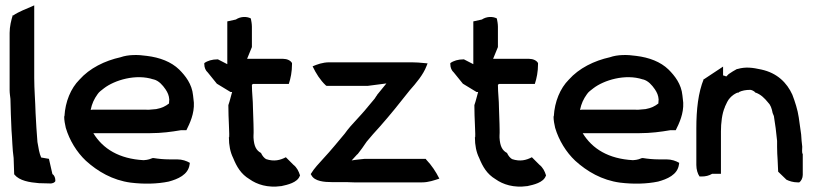

<svg xmlns="http://www.w3.org/2000/svg" viewBox="-20 -688 3045 718"><path d="M16 -350C16 -339 18 -329 19 -318C20 -280 21 -240 23 -201C26 -168 26 -131 31 -97L33 -37L34 -35C53 -12 90 -6 126 -3H127L166 -2C178 -1 187 -7 187 -12C187 -22 184 -32 176 -37L163 -94C153 -96 145 -97 134 -99C127 -114 124 -134 120 -157C117 -192 115 -228 113 -266C112 -310 108 -353 108 -396V-668L97 -663C79 -655 51 -645 29 -630L28 -632C22 -613 16 -589 16 -565Z M220 -253C220 -238 223 -223 226 -210C240 -163 267 -119 301 -87C345 -47 401 -14 469 -5C518 1 568 0 611 -9C644 -18 684 -34 689 -73L690 -79C678 -86 662 -92 642 -92H613C593 -92 572 -94 554 -97H551C543 -94 535 -90 517 -89C426 -94 365 -131 329 -190H542C584 -190 621 -195 656 -201H677C690 -227 707 -263 705 -304L702 -331C698 -374 673 -405 650 -428C620 -457 578 -473 529 -479C496 -484 459 -484 431 -474C372 -461 315 -433 277 -390C245 -358 224 -308 221 -253ZM319 -277C324 -301 332 -318 345 -336C351 -345 359 -350 369 -358C408 -388 488 -413 554 -391H555C574 -386 588 -370 599 -354C607 -342 612 -331 613 -316C613 -313 612 -308 612 -301C599 -291 586 -284 564 -280L541 -278C535 -277 528 -278 521 -278H327C324 -278 322 -277 319 -277Z M744 -448C744 -435 749 -424 757 -417L791 -375L842 -344H848C843 -327 840 -312 834 -295V-292C834 -268 835 -245 836 -222C836 -205 838 -191 837 -175H836V-174C836 -145 841 -119 852 -97C865 -65 881 -37 913 -18C941 2 981 15 1031 8H1032C1055 3 1092 -5 1101 -30L1102 -32C1097 -48 1090 -62 1077 -72L1049 -100C1028 -89 1005 -83 975 -93C968 -97 961 -105 956 -116C939 -125 930 -140 928 -173V-181C929 -195 928 -210 928 -222V-223L926 -283C926 -315 922 -340 922 -371L926 -374H1060C1067 -395 1072 -420 1072 -448V-452C1067 -462 1053 -468 1039 -468H904L922 -512V-588C922 -598 920 -609 918 -619C903 -627 880 -627 862 -615L830 -608V-448L795 -466H793C774 -466 756 -461 744 -452Z M1142 -37 1145 -32C1157 -10 1193 -7 1220 -7H1275C1283 -7 1293 -6 1304 -6H1558C1583 -6 1604 -14 1623 -20C1610 -46 1594 -70 1574 -91L1572 -94H1344C1327 -92 1311 -91 1295 -88C1301 -95 1309 -103 1316 -111H1317C1329 -126 1339 -140 1351 -158C1366 -176 1383 -196 1400 -214C1439 -258 1475 -303 1512 -350C1536 -377 1563 -409 1575 -441L1579 -451L1568 -452C1535 -456 1503 -455 1470 -455H1212C1186 -455 1166 -447 1149 -440C1162 -413 1177 -389 1198 -369L1201 -367H1356L1425 -376C1414 -363 1401 -347 1390 -333V-332C1386 -328 1385 -324 1381 -319C1365 -301 1347 -277 1331 -260L1291 -216C1282 -206 1275 -196 1269 -188C1242 -156 1218 -126 1190 -96C1173 -77 1155 -59 1142 -37Z M1664 -448C1664 -435 1669 -424 1677 -417L1711 -375L1762 -344H1768C1763 -327 1760 -312 1754 -295V-292C1754 -268 1755 -245 1756 -222C1756 -205 1758 -191 1757 -175H1756V-174C1756 -145 1761 -119 1772 -97C1785 -65 1801 -37 1833 -18C1861 2 1901 15 1951 8H1952C1975 3 2012 -5 2021 -30L2022 -32C2017 -48 2010 -62 1997 -72L1969 -100C1948 -89 1925 -83 1895 -93C1888 -97 1881 -105 1876 -116C1859 -125 1850 -140 1848 -173V-181C1849 -195 1848 -210 1848 -222V-223L1846 -283C1846 -315 1842 -340 1842 -371L1846 -374H1980C1987 -395 1992 -420 1992 -448V-452C1987 -462 1973 -468 1959 -468H1824L1842 -512V-588C1842 -598 1840 -609 1838 -619C1823 -627 1800 -627 1782 -615L1750 -608V-448L1715 -466H1713C1694 -466 1676 -461 1664 -452Z M2050 -253C2050 -238 2053 -223 2056 -210C2070 -163 2097 -119 2131 -87C2175 -47 2231 -14 2299 -5C2348 1 2398 0 2441 -9C2474 -18 2514 -34 2519 -73L2520 -79C2508 -86 2492 -92 2472 -92H2443C2423 -92 2402 -94 2384 -97H2381C2373 -94 2365 -90 2347 -89C2256 -94 2195 -131 2159 -190H2372C2414 -190 2451 -195 2486 -201H2507C2520 -227 2537 -263 2535 -304L2532 -331C2528 -374 2503 -405 2480 -428C2450 -457 2408 -473 2359 -479C2326 -484 2289 -484 2261 -474C2202 -461 2145 -433 2107 -390C2075 -358 2054 -308 2051 -253ZM2149 -277C2154 -301 2162 -318 2175 -336C2181 -345 2189 -350 2199 -358C2238 -388 2318 -413 2384 -391H2385C2404 -386 2418 -370 2429 -354C2437 -342 2442 -331 2443 -316C2443 -313 2442 -308 2442 -301C2429 -291 2416 -284 2394 -280L2371 -278C2365 -277 2358 -278 2351 -278H2157C2154 -278 2152 -277 2149 -277Z M2584 -71C2584 -54 2589 -38 2596 -28H2603C2619 -28 2631 -31 2643 -38H2676V-197C2676 -227 2680 -264 2691 -288V-289C2696 -300 2702 -314 2710 -322C2716 -329 2731 -341 2741 -342H2743L2744 -344C2755 -349 2768 -352 2786 -352C2789 -352 2801 -348 2804 -342H2805C2825 -335 2839 -321 2852 -305V-304H2853C2861 -296 2866 -283 2869 -267V-266L2874 -254C2879 -225 2883 -192 2886 -161V-138C2886 -121 2887 -105 2888 -90C2888 -75 2890 -60 2890 -46C2900 -36 2911 -26 2921 -16C2931 -11 2946 -6 2963 -6H2969C2976 -11 2982 -22 2982 -34V-112C2978 -116 2980 -131 2980 -138V-140C2978 -154 2977 -169 2976 -185C2973 -204 2970 -228 2967 -249C2963 -277 2953 -308 2943 -334C2923 -378 2887 -415 2827 -428C2795 -435 2769 -439 2738 -430H2736C2725 -424 2715 -418 2705 -411L2696 -402C2692 -404 2688 -405 2684 -406V-439L2613 -392L2612 -393C2591 -342 2584 -278 2584 -208Z"/></svg>

Font: SolarCharger
Style: 750
Weight: 700
Designer: Mew Too
Foundry: Cannot Into Space Fonts/KineticPlasma Fonts
Version: Version 1.100